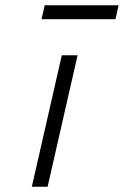

<svg xmlns="http://www.w3.org/2000/svg" viewBox="-20 -710 471 730"><path d="M215 -500H275L161 0H101ZM150 -690H431L419 -637H138Z"/></svg>

Font: Panefresco 250wt
Style: Italic
Weight: 300
Version: Version 1.000